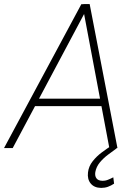

<svg xmlns="http://www.w3.org/2000/svg" viewBox="-56 -731 665 948"><path d="M368.7 -679.7 6.8 0H-36.1L345.7 -710.4H378.9ZM483.9 0 355.5 -681.6 356 -710.9H386.7L523.9 0ZM463.9 -243.7 458.5 -207H104.5L109.9 -243.7ZM496.6 -13.2 520.5 1Q500.5 15.6 477.5 32.7Q454.6 49.8 437 71Q419.4 92.3 414.6 118.7Q411.6 137.7 420.2 149.4Q428.7 161.1 448.7 161.6Q463.4 162.1 476.8 156.7Q490.2 151.4 503.4 144.5L507.3 175.8Q492.7 185.5 477.1 191.2Q461.4 196.8 443.4 196.8Q409.2 196.3 391.8 175Q374.5 153.8 378.4 120.6Q381.8 90.3 401.4 65.4Q420.9 40.5 447.3 21Q473.6 1.5 496.6 -13.2Z"/></svg>

Font: Roboto ExtraLight
Style: Italic
Weight: 250
Designer: Christian Robertson
Foundry: Google
Version: Version 3.009; 2024